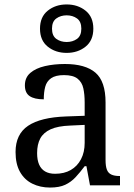

<svg xmlns="http://www.w3.org/2000/svg" viewBox="-20 -834 603 864"><path d="M205 10Q161 10 125.5 -7.5Q90 -25 70 -60.5Q50 -96 50 -150Q50 -230 106.5 -268Q163 -306 278 -310L361 -313V-373Q361 -409 355 -436.5Q349 -464 329 -480Q309 -496 268 -496Q230 -496 210 -482Q190 -468 183.5 -443.5Q177 -419 177 -387Q135 -387 113.5 -401.5Q92 -416 92 -450Q92 -485 116.5 -506Q141 -527 182 -536.5Q223 -546 272 -546Q364 -546 409.5 -507Q455 -468 455 -373V-114Q455 -86 461 -70.5Q467 -55 481 -48.5Q495 -42 517 -42H520V0H385L369 -86H361Q340 -58 320 -36.5Q300 -15 273.5 -2.5Q247 10 205 10ZM228 -52Q269 -52 298.5 -69Q328 -86 344.5 -117.5Q361 -149 361 -191V-272L297 -269Q240 -267 207.5 -252Q175 -237 161 -210.5Q147 -184 147 -145Q147 -114 156 -93.5Q165 -73 183 -62.5Q201 -52 228 -52ZM280 -596Q230 -596 195 -624Q160 -652 160 -705Q160 -758 195 -786Q230 -814 280 -814Q330 -814 365 -786Q400 -758 400 -705Q400 -652 365 -624Q330 -596 280 -596ZM280 -645Q307 -645 326.5 -659Q346 -673 346 -705Q346 -737 326.5 -751Q307 -765 280 -765Q253 -765 233.5 -751Q214 -737 214 -705Q214 -673 233.5 -659Q253 -645 280 -645Z"/></svg>

Font: Noto Serif Tibetan
Style: Regular
Weight: 400
Designer: Monotype Design Team
Foundry: Monotype Imaging Inc.
Version: Version 2.103